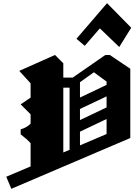

<svg xmlns="http://www.w3.org/2000/svg" viewBox="-20 -1178 872 1198"><path d="M457 -936 508.8 -892.1 603 -1001 724.1 -884.8 798.8 -1004.9 647.9 -1158.2ZM50.8 0 19 -75.2 170.9 -139.6V-284.7Q146 -312 108.9 -339.8V-371.1Q144.5 -380.4 170.9 -406.2V-464.8L108.9 -526.9L170.9 -568.8V-658.2L100.1 -735.8L323.2 -835L375 -783.2V-693.8H414.1H421.9H433.6L637.2 -835H665L793 -749V-318.8H792L793 -316.9ZM645 -576.7 479 -498V-428.7L645 -507.8ZM645 -648.4V-668.9L565.9 -727.1L479 -665V-569.3ZM645 -435.5 479 -356.4V-271L645 -341.8ZM414.1 -630.9H375V-226.6L414.1 -243.2ZM100.1 -735.8Z"/></svg>

Font: KJV1611
Style: Regular
Weight: 400
Version: Version 3.6.1